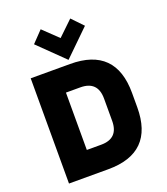

<svg xmlns="http://www.w3.org/2000/svg" viewBox="-168 -1068 1027 1183"><g transform="rotate(-20 346.0 -476.5)"><path d="M78 0V-690H336Q634 -690 634 -392V-298Q634 0 336 0ZM252 -157H346Q460 -157 460 -272V-418Q460 -533 346 -533H252ZM169 -880 239 -953 336 -860 433 -953 503 -880 336 -717Z"/></g></svg>

Font: Oxanium ExtraBold
Style: Regular
Weight: 800
Designer: Severin Meyer
Version: Version 2.000